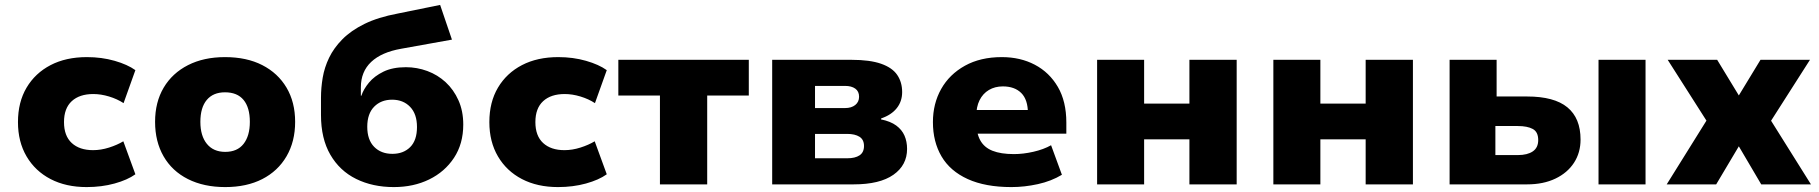

<svg xmlns="http://www.w3.org/2000/svg" viewBox="-20 -749 7388 780"><path d="M332 11Q248 11 185.5 -21.5Q123 -54 88 -113.5Q53 -173 53 -253Q53 -334 88 -393Q123 -452 185.5 -484.5Q248 -517 333 -517Q393 -517 445.5 -502Q498 -487 530 -464L482 -330Q456 -347 423 -357Q390 -367 359 -367Q303 -367 271.5 -338Q240 -309 240 -253Q240 -197 271.5 -168Q303 -139 358 -139Q390 -139 423 -149.5Q456 -160 481 -175L530 -41Q498 -18 445.5 -3.5Q393 11 332 11Z M895 11Q808 11 743.5 -21.5Q679 -54 644.5 -114Q610 -174 610 -254Q610 -334 645 -393Q680 -452 744 -484.5Q808 -517 894 -517Q982 -517 1045.5 -484.5Q1109 -452 1144 -393Q1179 -334 1179 -254Q1179 -174 1144 -114Q1109 -54 1045.5 -21.5Q982 11 895 11ZM895 -132Q944 -132 969.5 -164.5Q995 -197 995 -254Q995 -312 969.5 -343Q944 -374 894 -374Q846 -374 820 -343Q794 -312 794 -254Q794 -197 820.5 -164.5Q847 -132 895 -132Z M1580 11Q1494 11 1427 -22Q1360 -55 1322 -120.5Q1284 -186 1284 -282V-352Q1284 -392 1291 -433.5Q1298 -475 1317 -514.5Q1336 -554 1371 -589.5Q1406 -625 1461 -652Q1516 -679 1596 -694L1768 -729L1816 -588L1610 -551Q1530 -537 1488 -497.5Q1446 -458 1446 -394V-360H1448Q1457 -387 1479 -413.5Q1501 -440 1538 -458Q1575 -476 1629 -476Q1674 -476 1716 -460.5Q1758 -445 1790.5 -415Q1823 -385 1842.5 -341.5Q1862 -298 1862 -243Q1862 -165 1824.5 -108Q1787 -51 1723.5 -20Q1660 11 1580 11ZM1574 -124Q1619 -124 1646.5 -151.5Q1674 -179 1674 -233Q1674 -286 1646 -315Q1618 -344 1573 -344Q1528 -344 1500 -315.5Q1472 -287 1472 -234Q1472 -181 1500 -152.5Q1528 -124 1574 -124Z M2247 11Q2163 11 2100.5 -21.5Q2038 -54 2003 -113.5Q1968 -173 1968 -253Q1968 -334 2003 -393Q2038 -452 2100.5 -484.5Q2163 -517 2248 -517Q2308 -517 2360.5 -502Q2413 -487 2445 -464L2397 -330Q2371 -347 2338 -357Q2305 -367 2274 -367Q2218 -367 2186.5 -338Q2155 -309 2155 -253Q2155 -197 2186.5 -168Q2218 -139 2273 -139Q2305 -139 2338 -149.5Q2371 -160 2396 -175L2445 -41Q2413 -18 2360.5 -3.5Q2308 11 2247 11Z M2661 0V-361H2492V-506H3022V-361H2853V0Z M3117 0V-506H3439Q3514 -506 3559.5 -490Q3605 -474 3625 -444.5Q3645 -415 3645 -375Q3645 -337 3623 -309.5Q3601 -282 3560 -268L3559 -264Q3598 -256 3621 -239Q3644 -222 3654.5 -198Q3665 -174 3665 -144Q3665 -78 3609.5 -39Q3554 0 3448 0ZM3291 -106H3422Q3454 -106 3472 -118Q3490 -130 3490 -156Q3490 -182 3471.5 -193.5Q3453 -205 3422 -205H3291ZM3291 -310H3413Q3439 -310 3454.5 -322.5Q3470 -335 3470 -356Q3470 -378 3454.5 -389Q3439 -400 3413 -400H3291Z M4089 11Q3983 11 3911.5 -21.5Q3840 -54 3805 -113.5Q3770 -173 3770 -253Q3770 -328 3803.5 -387.5Q3837 -447 3900 -482Q3963 -517 4050 -517Q4125 -517 4184 -486Q4243 -455 4277.5 -396Q4312 -337 4312 -251V-206H3923V-302H4165L4156 -288Q4156 -344 4129 -371Q4102 -398 4054 -398Q4022 -398 3997.5 -383.5Q3973 -369 3959.5 -342Q3946 -315 3946 -276V-256Q3946 -209 3962 -179.5Q3978 -150 4012 -136.5Q4046 -123 4099 -123Q4137 -123 4178.5 -132.5Q4220 -142 4250 -159L4294 -39Q4251 -13 4196.5 -1Q4142 11 4089 11Z M4437 0V-506H4628V-328H4812V-506H5004V0H4812V-183H4628V0Z M5153 0V-506H5344V-328H5528V-506H5720V0H5528V-183H5344V0Z M5869 0V-506H6060V-357H6184Q6294 -357 6347.5 -313Q6401 -269 6401 -182Q6401 -129 6374.5 -88Q6348 -47 6299 -23.5Q6250 0 6184 0ZM6055 -119H6146Q6185 -119 6207 -134Q6229 -149 6229 -180Q6229 -213 6207 -225Q6185 -237 6146 -237H6055ZM6474 0V-506H6665V0Z M6751 0 6943 -308 6950 -200 6755 -506H6956L7046 -358H7042L7132 -506H7333L7137 -199L7144 -308L7337 0H7135L7042 -158H7046L6952 0Z"/></svg>

Font: Nunito Sans 7pt Black
Style: Regular
Weight: 900
Designer: Vernon Adams
Foundry: Vernon Adams
Version: Version 3.101;gftools[0.9.27]